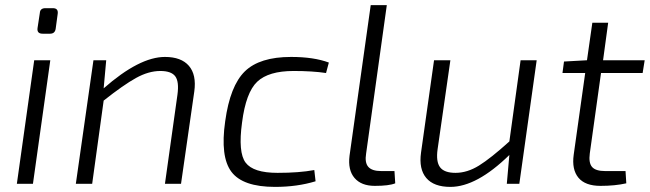

<svg xmlns="http://www.w3.org/2000/svg" viewBox="-20 -720 2545 752"><path d="M158 -688H187Q209 -688 206 -666L198 -607Q195 -588 176 -588H147Q124 -588 127 -610L136 -669Q137 -688 158 -688ZM109 0H46L114 -484H177Z M396 -484 386 -374Q526 -497 626 -497Q690 -497 720 -462Q750 -427 741 -362L689 0H626L675 -349Q682 -400 666.5 -421Q651 -442 608 -442Q562 -442 512.5 -414.5Q463 -387 386 -326L341 0H277L346 -484Z M1211 -54 1216 -10Q1144 12 1057 12Q931 12 886.5 -47Q842 -106 862 -245Q881 -384 939 -440.5Q997 -497 1120 -497Q1209 -497 1268 -475L1257 -434Q1204 -442 1130 -442Q1032 -442 987.5 -400Q943 -358 928 -240Q912 -123 942 -83Q972 -43 1067 -43Q1152 -43 1211 -54Z M1495 -700 1414 -119Q1408 -83 1422.5 -66.5Q1437 -50 1473 -50H1525L1528 -2Q1504 8 1448 8Q1395 8 1368.5 -23Q1342 -54 1349 -110L1432 -700Z M2082 -484 2014 0H1965L1975 -113Q1847 12 1744 12Q1679 12 1649.5 -23Q1620 -58 1629 -122L1680 -484H1744L1694 -136Q1687 -87 1703.5 -65Q1720 -43 1764 -43Q1810 -43 1856 -71.5Q1902 -100 1975 -166L2019 -484Z M2334 -434 2290 -119Q2285 -82 2299 -66Q2313 -50 2350 -50H2430L2433 -2Q2389 8 2332 8Q2272 8 2245.5 -24Q2219 -56 2227 -114L2272 -434H2183L2189 -479L2279 -484L2300 -631H2362L2342 -484H2505L2497 -434Z"/></svg>

Font: Exo 2.0 Light
Style: Italic
Weight: 300
Italic angle: -8°
Designer: Natanael Gama
Version: Version 1.001;PS 001.001;hotconv 1.0.70;makeotf.lib2.5.58329